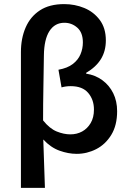

<svg xmlns="http://www.w3.org/2000/svg" viewBox="-20 -738 640 936"><path d="M82 178V-484Q82 -551 105 -604Q128 -657 174.5 -687.5Q221 -718 293 -718Q345 -718 391 -699Q437 -680 466.5 -640.5Q496 -601 496 -541Q496 -489 472 -450Q448 -411 400 -383V-379Q445 -372 479 -347Q513 -322 532 -283.5Q551 -245 551 -196Q551 -127 522.5 -80.5Q494 -34 449 -11Q404 12 354 12Q313 12 270 -3.5Q227 -19 191 -58Q193 2 195 60Q197 118 199 178ZM323 -83Q355 -83 380.5 -97Q406 -111 422 -138Q438 -165 438 -204Q438 -252 410 -285Q382 -318 325 -318Q301 -318 280 -312L265 -398Q309 -406 335 -426Q361 -446 372.5 -473.5Q384 -501 384 -531Q384 -579 357 -603Q330 -627 294 -627Q247 -627 221 -586.5Q195 -546 194 -468Q193 -388 191.5 -309.5Q190 -231 190 -151Q222 -111 256.5 -97Q291 -83 323 -83Z"/></svg>

Font: Source Code Pro SemiBold
Style: Regular
Weight: 600
Monospace: yes
Designer: Paul D. Hunt, Teo Tuominen
Foundry: Adobe Systems Incorporated
Version: Version 1.018;hotconv 1.0.116;makeotfexe 2.5.65601